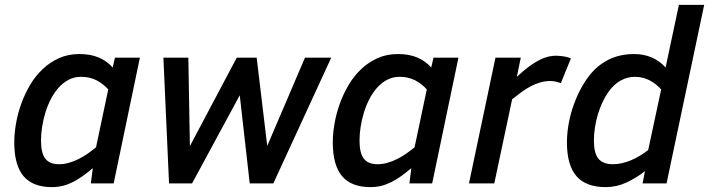

<svg xmlns="http://www.w3.org/2000/svg" viewBox="-20 -747 2888 782"><path d="M38.1 -167Q38.1 -203.1 45.2 -243.9Q52.2 -284.7 66.7 -324.7Q81.1 -364.7 102.8 -401.4Q124.5 -438 154.1 -465.8Q183.6 -493.7 220.7 -510.3Q257.8 -526.9 303.2 -526.9Q349.1 -526.9 382.3 -512.7Q415.5 -498.5 439 -472.2L448.2 -512.2H549.8L442.9 0H350.1L357.9 -62Q335.9 -43.5 315.9 -29.3Q295.9 -15.1 275.9 -5.1Q255.9 4.9 235.1 10Q214.4 15.1 190.9 15.1Q113.8 15.1 75.9 -29.5Q38.1 -74.2 38.1 -167ZM420.9 -382.8Q400.4 -405.8 373.3 -419.9Q346.2 -434.1 310.1 -434.1Q282.2 -434.1 259.3 -421.9Q236.3 -409.7 218.3 -389.4Q200.2 -369.1 186.8 -342.8Q173.3 -316.4 164.6 -287.6Q155.8 -258.8 151.4 -229.5Q147 -200.2 147 -174.8Q147 -123.5 164.6 -100.8Q182.1 -78.1 220.2 -78.1Q240.7 -78.1 261 -84Q281.2 -89.8 300.8 -99.6Q320.3 -109.4 337.9 -121.8Q355.5 -134.3 371.1 -147Z M1093.3 0H997.1L956.5 -358.9L762.2 0H668.5L645.5 -512.2H747.1L753.4 -151.9L944.3 -512.2H1025.4L1068.4 -152.8L1222.2 -512.2H1329.1Z M1335.4 -167Q1335.4 -203.1 1342.5 -243.9Q1349.6 -284.7 1364 -324.7Q1378.4 -364.7 1400.1 -401.4Q1421.9 -438 1451.4 -465.8Q1481 -493.7 1518.1 -510.3Q1555.2 -526.9 1600.6 -526.9Q1646.5 -526.9 1679.7 -512.7Q1712.9 -498.5 1736.3 -472.2L1745.6 -512.2H1847.2L1740.2 0H1647.5L1655.3 -62Q1633.3 -43.5 1613.3 -29.3Q1593.3 -15.1 1573.2 -5.1Q1553.2 4.9 1532.5 10Q1511.7 15.1 1488.3 15.1Q1411.1 15.1 1373.3 -29.5Q1335.4 -74.2 1335.4 -167ZM1718.3 -382.8Q1697.8 -405.8 1670.7 -419.9Q1643.6 -434.1 1607.4 -434.1Q1579.6 -434.1 1556.6 -421.9Q1533.7 -409.7 1515.6 -389.4Q1497.6 -369.1 1484.1 -342.8Q1470.7 -316.4 1461.9 -287.6Q1453.1 -258.8 1448.7 -229.5Q1444.3 -200.2 1444.3 -174.8Q1444.3 -123.5 1461.9 -100.8Q1479.5 -78.1 1517.6 -78.1Q1538.1 -78.1 1558.3 -84Q1578.6 -89.8 1598.1 -99.6Q1617.7 -109.4 1635.3 -121.8Q1652.8 -134.3 1668.5 -147Z M2264.2 -408.2Q2257.3 -411.1 2245.6 -414.1Q2233.9 -417 2221.2 -417Q2199.7 -417 2179.9 -411.1Q2160.2 -405.3 2141.1 -395.3Q2122.1 -385.3 2103.5 -371.6Q2085 -357.9 2065.9 -342.8L1993.2 0H1890.1L1998 -512.2H2101.1L2085 -434.1Q2130.9 -477.1 2169.2 -498.5Q2207.5 -520 2244.1 -520Q2262.7 -520 2279.3 -516.8Q2295.9 -513.7 2305.2 -508.8Z M2289.1 -167Q2289.1 -199.2 2294.7 -234.4Q2300.3 -269.5 2311.5 -304.7Q2322.8 -339.8 2339.1 -373Q2355.5 -406.2 2377 -435.1Q2410.6 -479.5 2457 -503.2Q2503.4 -526.9 2563 -526.9Q2602.5 -526.9 2635 -512.7Q2667.5 -498.5 2690.9 -472.2L2745.1 -727.1H2848.1L2694.8 0H2597.2L2606.9 -49.8Q2570.3 -21.5 2530.5 -3.2Q2490.7 15.1 2446.8 15.1Q2366.7 15.1 2327.9 -29.5Q2289.1 -74.2 2289.1 -167ZM2457 -371.1Q2443.8 -352.1 2433.1 -328.9Q2422.4 -305.7 2414.8 -280Q2407.2 -254.4 2403.1 -227.5Q2398.9 -200.7 2398.9 -174.8Q2398.9 -123.5 2417.2 -100.8Q2435.5 -78.1 2477.1 -78.1Q2495.6 -78.1 2514.9 -82.8Q2534.2 -87.4 2552.7 -95.5Q2571.3 -103.5 2588.4 -114Q2605.5 -124.5 2620.1 -136.2L2672.9 -382.8Q2652.3 -405.8 2625.5 -419.9Q2598.6 -434.1 2564.9 -434.1Q2536.1 -434.1 2508.3 -419.2Q2480.5 -404.3 2457 -371.1Z"/></svg>

Font: Clear Sans Medium
Style: Italic
Weight: 500
Italic angle: -12°
Foundry: Intel Corporation
Version: Version 1.00